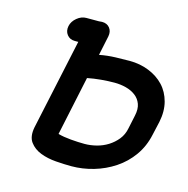

<svg xmlns="http://www.w3.org/2000/svg" viewBox="-87 -639 708 723"><g transform="rotate(15 267.0 -277.5)"><path d="M518 -194Q508 -147 482 -110.5Q456 -74 419 -49.5Q382 -25 339 -12.5Q296 0 253 0Q226 0 192.5 -2.5Q159 -5 132 -15.5Q105 -26 89.5 -47Q74 -68 81 -105L157 -459H143Q124 -459 113 -473Q102 -487 106 -507Q110 -526 127 -540Q144 -554 163 -554H212Q218 -555 224 -555Q244 -555 254.5 -541.5Q265 -528 261 -508L245 -432Q276 -438 308 -439Q340 -440 363 -440Q403 -440 438 -426Q473 -412 496.5 -387Q520 -362 529.5 -326Q539 -290 530 -247ZM435 -246Q441 -273 434 -292Q427 -311 411 -323Q395 -335 373.5 -340.5Q352 -346 329 -346Q304 -346 276.5 -343.5Q249 -341 224 -336L175 -105Q196 -99 225.5 -96.5Q255 -94 279 -94Q302 -94 325.5 -100Q349 -106 369 -118.5Q389 -131 404 -149.5Q419 -168 424 -194Z"/></g></svg>

Font: VDS
Style: Italic
Weight: 400
Designer: artmaker
Foundry: artmaker
Version: Version 1.000 2009 initial release